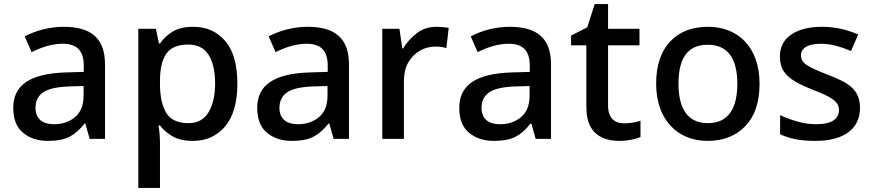

<svg xmlns="http://www.w3.org/2000/svg" viewBox="-20 -680 4273 940"><path d="M292 -548.8C219.7 -548.8 151.9 -528.8 101.1 -502L134.8 -424.8C181.6 -447.8 232.4 -465.8 287.1 -465.8C352.1 -465.8 390.1 -436.5 390.1 -357.9V-328.1L297.9 -325.2C126 -319.3 44.9 -262.2 44.9 -152.8C44.9 -96.7 61 -55.7 93.3 -29.8C125 -3.4 165.5 9.8 213.9 9.8C259.3 9.8 294.9 2.9 320.8 -10.7C346.2 -23.9 370.6 -45.4 394 -75.2H397.9L418.9 0H494.1V-365.2C494.1 -491.7 426.8 -548.8 292 -548.8ZM389.2 -258.8V-211.9C389.2 -165.5 375.5 -130.4 347.7 -106.9C319.8 -83.5 285.6 -71.8 244.1 -71.8C190.9 -71.8 153.8 -95.7 153.8 -151.9C153.8 -184.1 165.5 -209 189.5 -226.6C213.4 -244.1 255.9 -254.4 316.9 -256.8Z M926.3 -548.8C884.3 -548.8 850.6 -541 824.7 -524.9C798.8 -508.8 778.3 -489.7 763.2 -466.8H758.3L743.2 -539.1H657.2V240.2H763.2V20C763.2 -5.4 760.3 -42 756.3 -65.9H763.2C778.3 -45.4 798.8 -27.8 824.7 -12.7C850.6 2.4 883.8 9.8 925.3 9.8C990.2 9.8 1042.5 -14.2 1082.5 -61.5C1122.1 -108.9 1142.1 -178.7 1142.1 -270C1142.1 -362.8 1122.6 -432.6 1083 -479C1043.5 -525.4 991.2 -548.8 926.3 -548.8ZM901.4 -461.9C946.8 -461.9 980 -444.8 1001.5 -411.1C1022.5 -377 1033.2 -330.6 1033.2 -272C1033.2 -213.9 1022.5 -167 1001.5 -131.3C980 -95.2 947.3 -77.1 903.3 -77.1C850.1 -77.1 813.5 -94.2 793.5 -127.9C773.4 -161.6 763.2 -209 763.2 -271V-287.1C763.7 -345.7 774.4 -389.6 795.4 -418.5C815.9 -447.3 851.1 -461.9 901.4 -461.9Z M1486.3 -548.8C1414.1 -548.8 1346.2 -528.8 1295.4 -502L1329.1 -424.8C1376 -447.8 1426.8 -465.8 1481.4 -465.8C1546.4 -465.8 1584.5 -436.5 1584.5 -357.9V-328.1L1492.2 -325.2C1320.3 -319.3 1239.3 -262.2 1239.3 -152.8C1239.3 -96.7 1255.4 -55.7 1287.6 -29.8C1319.3 -3.4 1359.9 9.8 1408.2 9.8C1453.6 9.8 1489.3 2.9 1515.1 -10.7C1540.5 -23.9 1564.9 -45.4 1588.4 -75.2H1592.3L1613.3 0H1688.5V-365.2C1688.5 -491.7 1621.1 -548.8 1486.3 -548.8ZM1583.5 -258.8V-211.9C1583.5 -165.5 1569.8 -130.4 1542 -106.9C1514.2 -83.5 1480 -71.8 1438.5 -71.8C1385.3 -71.8 1348.1 -95.7 1348.1 -151.9C1348.1 -184.1 1359.9 -209 1383.8 -226.6C1407.7 -244.1 1450.2 -254.4 1511.2 -256.8Z M2117.7 -548.8C2080.1 -548.8 2047.9 -538.6 2020.5 -517.6C1993.2 -496.6 1970.7 -471.7 1953.6 -442.9H1949.7L1935.5 -539.1H1851.6V0H1957.5V-284.2C1957.5 -319.3 1964.8 -349.6 1979 -374.5C2007.8 -424.8 2058.6 -452.1 2111.3 -452.1C2130.4 -452.1 2148.4 -449.7 2165.5 -444.8L2176.8 -543.9C2160.6 -546.4 2135.7 -548.8 2117.7 -548.8Z M2475.6 -548.8C2403.3 -548.8 2335.4 -528.8 2284.7 -502L2318.4 -424.8C2365.2 -447.8 2416 -465.8 2470.7 -465.8C2535.6 -465.8 2573.7 -436.5 2573.7 -357.9V-328.1L2481.4 -325.2C2309.6 -319.3 2228.5 -262.2 2228.5 -152.8C2228.5 -96.7 2244.6 -55.7 2276.9 -29.8C2308.6 -3.4 2349.1 9.8 2397.5 9.8C2442.9 9.8 2478.5 2.9 2504.4 -10.7C2529.8 -23.9 2554.2 -45.4 2577.6 -75.2H2581.5L2602.5 0H2677.7V-365.2C2677.7 -491.7 2610.4 -548.8 2475.6 -548.8ZM2572.8 -258.8V-211.9C2572.8 -165.5 2559.1 -130.4 2531.2 -106.9C2503.4 -83.5 2469.2 -71.8 2427.7 -71.8C2374.5 -71.8 2337.4 -95.7 2337.4 -151.9C2337.4 -184.1 2349.1 -209 2373 -226.6C2397 -244.1 2439.5 -254.4 2500.5 -256.8Z M3034.7 -76.2C2988.3 -76.2 2957 -103.5 2957 -162.1V-458H3110.8V-539.1H2957V-660.2H2891.6L2855 -545.9L2775.9 -505.9V-458H2850.6V-160.2C2850.6 -116.2 2857.9 -82 2872.6 -57.1C2901.4 -7.8 2953.1 9.8 3011.7 9.8C3050.8 9.8 3091.8 1.5 3115.7 -8.8V-88.9C3094.2 -81.1 3062.5 -76.2 3034.7 -76.2Z M3698.7 -270C3698.7 -449.2 3593.3 -548.8 3446.8 -548.8C3368.2 -548.8 3306.2 -524.9 3260.7 -476.6C3215.3 -428.2 3192.4 -359.4 3192.4 -270C3192.4 -92.3 3298.8 9.8 3443.8 9.8C3521.5 9.8 3583.5 -14.6 3629.9 -63.5C3675.8 -111.8 3698.7 -180.7 3698.7 -270ZM3301.8 -270C3301.8 -392.6 3344.7 -460.9 3444.8 -460.9C3544.4 -460.9 3589.8 -392.6 3589.8 -270C3589.8 -148.9 3545.4 -77.1 3445.8 -77.1C3345.7 -77.1 3301.8 -148.9 3301.8 -270Z M4190.4 -151.9C4190.4 -242.7 4132.8 -275.9 4032.7 -314C3932.1 -354 3901.4 -370.1 3901.4 -409.2C3901.4 -444.8 3935.5 -465.8 3999.5 -465.8C4050.3 -465.8 4099.6 -449.7 4146.5 -430.2L4181.6 -511.2C4127 -534.7 4070.3 -548.8 4004.4 -548.8C3942.4 -548.8 3892.6 -536.6 3855 -511.7C3817.4 -486.8 3798.3 -450.7 3798.3 -403.8C3798.3 -374 3804.7 -349.6 3817.4 -330.6C3842.8 -292.5 3890.6 -268.1 3959.5 -240.2C3995.1 -227.1 4022 -214.8 4040 -204.6C4076.7 -183.6 4087.4 -166 4087.4 -142.1C4087.4 -99.1 4054.7 -71.8 3974.6 -71.8C3944.8 -71.8 3914.1 -76.2 3882.3 -85.4C3850.6 -94.7 3822.8 -105 3799.3 -116.2V-22.9C3844.7 -1.5 3895.5 9.8 3971.7 9.8C4108.9 9.8 4190.4 -46.9 4190.4 -151.9Z"/></svg>

Font: Noto Reveo Sans
Style: Regular
Weight: 500
Designer: Monotype Design Team
Foundry: Monotype Imaging Inc.
Version: Version 2.007